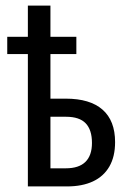

<svg xmlns="http://www.w3.org/2000/svg" viewBox="-20 -669 467 689"><path d="M161 -649V-537H254V-475H161V-315H216Q303 -315 348 -275.5Q393 -236 393 -159Q393 -107 372.5 -71.5Q352 -36 313.5 -18Q275 0 220 0H80V-475H6V-537H80V-649ZM217 -250H161V-65H216Q263 -65 286.5 -88Q310 -111 310 -156Q310 -203 287.5 -226.5Q265 -250 217 -250Z"/></svg>

Font: Noto Sans ExtraCondensed
Style: Regular
Weight: 400
Width: 2
Designer: Monotype Design Team
Foundry: Monotype Imaging Inc.
Version: Version 2.013